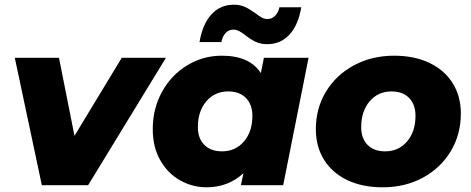

<svg xmlns="http://www.w3.org/2000/svg" viewBox="-20 -788 2005 817"><path d="M686 -542 355 0H158L43 -542H231L297 -210L498 -542Z M1293 -542 1185 0H1005L1016 -51Q951 9 859 9Q799 9 746.5 -20.5Q694 -50 662 -106Q630 -162 630 -238Q630 -326 669.5 -397.5Q709 -469 776.5 -510Q844 -551 924 -551Q1042 -551 1090 -477L1103 -542ZM1054 -295Q1054 -343 1026.5 -371Q999 -399 951 -399Q894 -399 858 -357Q822 -315 822 -247Q822 -199 849.5 -171.5Q877 -144 925 -144Q982 -144 1018 -186Q1054 -228 1054 -295ZM1024 -638Q1007 -651 996 -656.5Q985 -662 974 -662Q954 -662 940.5 -648Q927 -634 922 -609H829Q842 -686 880 -727Q918 -768 975 -768Q1002 -768 1022.5 -758.5Q1043 -749 1068 -731Q1083 -719 1094.5 -713Q1106 -707 1118 -707Q1137 -707 1150.5 -720.5Q1164 -734 1169 -757H1262Q1249 -681 1211.5 -640.5Q1174 -600 1117 -600Q1089 -600 1068 -610Q1047 -620 1024 -638Z M1324 -238Q1324 -327 1367 -398Q1410 -469 1486 -510Q1562 -551 1657 -551Q1743 -551 1807 -520.5Q1871 -490 1906 -434.5Q1941 -379 1941 -305Q1941 -216 1898 -144.5Q1855 -73 1779.5 -32Q1704 9 1608 9Q1522 9 1458 -21.5Q1394 -52 1359 -108Q1324 -164 1324 -238ZM1748 -295Q1748 -343 1721 -371Q1694 -399 1646 -399Q1589 -399 1553 -357Q1517 -315 1517 -247Q1517 -199 1544 -171.5Q1571 -144 1619 -144Q1676 -144 1712 -186Q1748 -228 1748 -295Z"/></svg>

Font: Idrija
Style: Italic
Weight: 800
Italic angle: -11.3°
Designer: Julieta Ulanovsky
Foundry: Julieta Ulanovsky
Version: Version 7.200